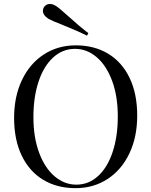

<svg xmlns="http://www.w3.org/2000/svg" viewBox="-20 -956 781 990"><path d="M53.2 0ZM687.5 -359.9Q687.5 -249.5 647 -164.6Q606.4 -79.6 534.2 -32.7Q461.9 14.2 369.6 14.2Q274.4 14.2 202.9 -28.8Q131.3 -71.8 92 -153.6Q52.7 -235.4 52.7 -348.1Q52.7 -458.5 93.3 -543.5Q133.8 -628.4 206.1 -675.3Q278.3 -722.2 370.6 -722.2Q465.8 -722.2 537.4 -679.2Q608.9 -636.2 648.2 -554.4Q687.5 -472.7 687.5 -359.9ZM152.3 -352.1Q152.3 -248 181.6 -168.9Q210.9 -89.8 261.5 -46.9Q312 -3.9 373.5 -3.9Q437.5 -3.9 486.1 -48.6Q534.7 -93.3 561 -173.1Q587.4 -252.9 587.4 -356Q587.4 -460 558.1 -539.1Q528.8 -618.2 478.5 -661.1Q428.2 -704.1 366.7 -704.1Q302.7 -704.1 253.9 -659.4Q205.1 -614.7 178.7 -534.9Q152.3 -455.1 152.3 -352.1ZM329.1 -875Q391.1 -818.8 435.5 -785.2L428.7 -772Q377 -797.9 298.8 -829.1Q249.5 -847.7 227.5 -860.8Q201.2 -878.4 201.2 -900.4Q201.2 -909.7 206.5 -918.9Q217.8 -935.5 237.3 -935.5Q252.4 -935.5 267.6 -925.8Q287.6 -913.1 329.1 -875Z"/></svg>

Font: Playfair Display SC
Style: Regular
Weight: 400
Designer: Claus Eggers Sørensen
Foundry: Claus Eggers Sørensen
Version: Version 1.004;PS 001.004;hotconv 1.0.70;makeotf.lib2.5.58329